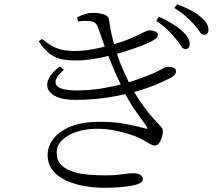

<svg xmlns="http://www.w3.org/2000/svg" viewBox="-20 -842 1040 911"><path d="M179 -657 164 -646Q192 -603 220 -584Q248 -565 277.5 -560Q307 -555 339 -555Q391 -555 451 -567Q473 -571 494 -577Q507 -545 519 -515Q536 -476 553 -441Q517 -432 478 -425Q414 -413 345 -413Q259 -413 246 -441Q233 -469 283 -510L265 -527Q226 -499 212 -471Q198 -443 208 -419.5Q218 -396 250.5 -382Q283 -368 336 -368Q416 -368 487 -379Q534 -386 575 -395Q600 -348 625 -313Q660 -264 676 -242Q680 -235 680 -233Q680 -232 680 -232Q679 -230 668 -233Q632 -243 578 -253.5Q524 -264 453 -264Q370 -264 315 -241.5Q260 -219 233 -183Q206 -147 206 -108Q206 -63 230.5 -33Q255 -3 295 15Q335 33 381.5 41Q428 49 472 49Q522 49 557.5 45.5Q593 42 615 37Q637 32 647.5 24.5Q658 17 658 8Q658 -4 646 -12Q634 -20 614 -20Q600 -20 587.5 -18.5Q575 -17 560.5 -15Q546 -13 526.5 -11.5Q507 -10 480 -10Q443 -10 403 -13Q363 -16 327.5 -27Q292 -38 270.5 -59.5Q249 -81 249 -118Q249 -152 274.5 -177Q300 -202 343.5 -216.5Q387 -231 441 -231Q482 -231 521 -223.5Q560 -216 591.5 -206Q623 -196 642 -187Q660 -178 672.5 -170Q685 -162 695 -157Q705 -152 715 -152Q727 -152 735.5 -164Q744 -176 748.5 -192.5Q753 -209 753 -222Q753 -231 741 -244Q729 -257 708 -279.5Q687 -302 659 -341Q639 -367 617 -405Q617 -406 618 -406Q677 -422 721.5 -441Q766 -460 794 -475Q807 -483 811 -489.5Q815 -496 815 -504Q815 -512 810 -516.5Q805 -521 796.5 -523.5Q788 -526 777 -525Q768 -525 760 -521Q752 -517 738 -509Q724 -501 697 -490Q655 -472 599 -454Q595 -453 591 -452Q578 -479 567 -504Q553 -535 543 -563Q539 -575 535 -587Q550 -591 564 -595Q619 -612 658 -627.5Q697 -643 709 -652Q720 -658 724.5 -664.5Q729 -671 729 -677Q729 -686 722 -690Q715 -694 706 -696Q697 -698 687 -698Q679 -698 659 -687.5Q639 -677 603 -661Q571 -647 521 -632Q517 -646 514 -661Q508 -684 504 -706.5Q500 -729 497 -749Q494 -768 470 -774.5Q446 -781 423 -781Q402 -781 385 -776Q368 -771 346 -760L350 -740Q362 -742 373.5 -742.5Q385 -743 398 -742Q421 -742 431 -733.5Q441 -725 446 -709Q462 -664 477 -621Q463 -618 449 -614Q417 -607 388 -603.5Q359 -600 338 -600Q298 -600 271.5 -606.5Q245 -613 224 -626Q203 -639 179 -657ZM812 -660Q829 -641 838.5 -625Q848 -609 859 -609Q869 -609 874.5 -615Q880 -621 880 -633Q880 -648 872 -662.5Q864 -677 845 -694Q827 -711 800 -728Q773 -745 734 -763L721 -743Q753 -722 775 -700.5Q797 -679 812 -660ZM900 -727Q917 -708 926.5 -692.5Q936 -677 949 -677Q958 -677 963.5 -683Q969 -689 969 -701Q969 -716 960.5 -730.5Q952 -745 931 -763Q914 -778 886.5 -792.5Q859 -807 821 -822L807 -804Q841 -783 862 -764.5Q883 -746 900 -727Z"/></svg>

Font: Early Summer Mincho Light
Style: Regular
Weight: 300
Designer: GuiWonder
Version: Version 1.002